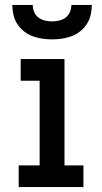

<svg xmlns="http://www.w3.org/2000/svg" viewBox="-20 -760 415 780"><path d="M56 0V-88H141V-432H64V-520H242V-88H319V0ZM191 -600Q171 -600 151 -603Q131 -606 112 -613Q93 -620 77 -633Q61 -646 50 -663Q39 -680 34.5 -700Q30 -720 30 -740H113Q113 -725 119 -711Q125 -697 136.5 -688.5Q148 -680 162.5 -676.5Q177 -673 191 -673Q206 -673 220.5 -676.5Q235 -680 246.5 -688.5Q258 -697 264 -711Q270 -725 270 -740H353Q353 -720 348.5 -700Q344 -680 333 -663Q322 -646 306 -633Q290 -620 271 -613Q252 -606 232 -603Q212 -600 191 -600Z"/></svg>

Font: Iosevka Custom Semibold
Style: Regular
Weight: 600
Designer: Belleve Invis
Foundry: Belleve Invis
Version: Version 27.0.2; ttfautohint (v1.8.4)